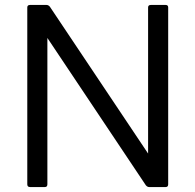

<svg xmlns="http://www.w3.org/2000/svg" viewBox="-20 -754 788 774"><path d="M101 0Q90 0 90 -11V-724Q90 -734 101 -734H168Q175 -734 181 -727L577 -135V-724Q577 -734 588 -734H648Q658 -734 658 -724V-11Q658 0 648 0H581Q574 0 568 -7L171 -601V-11Q171 0 161 0Z"/></svg>

Font: LINE Seed Sans App
Style: Regular
Weight: 400
Designer: LINE VX Design & Dalton Maag Ltd & Sandoll Inc
Foundry: Dalton Maag Ltd
Version: Version 1.003